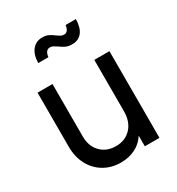

<svg xmlns="http://www.w3.org/2000/svg" viewBox="-187 -903 955 1034"><g transform="rotate(-30 290.0 -386.0)"><path d="M61 -202V-539H154V-212Q154 -152 190 -115Q226 -78 284 -78Q342 -78 378 -116.5Q414 -155 414 -220V-539H508V0H417V-66Q393 -28 353 -8Q313 12 263 12Q205 12 159 -15Q113 -42 87 -90.5Q61 -139 61 -202ZM281 -699Q267 -708 259 -712.5Q251 -717 240 -717Q212 -717 207 -675H144Q145 -727 168.5 -755.5Q192 -784 230 -784Q253 -784 268 -777Q283 -770 300 -757Q314 -747 322.5 -742.5Q331 -738 342 -738Q356 -738 364 -749.5Q372 -761 374 -779H438Q437 -726 415 -698.5Q393 -671 355 -671Q331 -671 315.5 -678Q300 -685 281 -699Z"/></g></svg>

Font: Evergrow Sans 
Style: Medium
Weight: 500
Foundry: 10Web
Version: Version 1.000